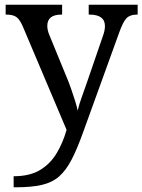

<svg xmlns="http://www.w3.org/2000/svg" viewBox="-20 -556 605 816"><path d="M38 193Q106 193 149.5 167Q193 141 220 96.5Q247 52 263 -4L78 -441Q65 -472 50.5 -483Q36 -494 7 -494H4V-536H244V-494H241Q181 -494 181 -446Q181 -429 189 -409L262 -231Q272 -208 281.5 -180.5Q291 -153 299 -128Q307 -103 310 -86Q317 -115 328.5 -146Q340 -177 350 -207L417 -402Q426 -426 426 -445Q426 -494 360 -494H357V-536H565V-494H562Q533 -494 518 -479Q503 -464 486 -416L334 4Q308 77 284 123Q260 169 230.5 194.5Q201 220 157 230Q113 240 47 240H38Z"/></svg>

Font: Noto Serif Makasar
Style: Regular
Weight: 400
Designer: Sérgio Martins
Version: Version 1.001; ttfautohint (v1.8.4.7-5d5b)